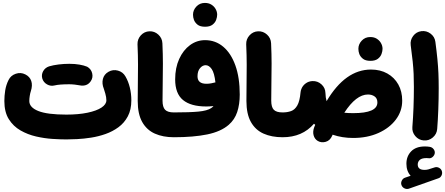

<svg xmlns="http://www.w3.org/2000/svg" viewBox="-20 -862 2995 1292"><path d="M9.3 -182.1Q9.3 -217.3 15.1 -253.9Q21 -290.5 37.6 -323.7Q52.7 -354.5 86.2 -365.7Q119.6 -377 150.4 -361.3Q180.7 -346.2 190.4 -316.9Q200.2 -287.6 187.5 -248.5Q183.1 -235.4 180.2 -216.8Q177.2 -198.2 177.2 -182.1Q177.2 -139.2 237.8 -115Q298.3 -90.8 426.8 -90.8Q508.3 -90.8 568.8 -103.5Q629.4 -116.2 662.6 -137.9Q695.8 -159.7 695.8 -187Q695.8 -207.5 688.7 -232.2Q681.6 -256.8 678.7 -264.6Q664.6 -299.3 672.4 -330.6Q680.2 -361.8 710 -378.9Q739.7 -396 773.4 -387Q807.1 -377.9 824.2 -347.7Q843.8 -314 853.8 -272.5Q863.8 -231 863.8 -187Q863.8 -123.5 840.1 -79.1Q816.4 -34.7 777.1 -5.9Q737.8 22.9 689.9 39.8Q642.1 56.6 592.8 64.2Q543.5 71.8 500 74Q456.5 76.2 426.8 76.2Q387.2 76.2 333.3 72.8Q279.3 69.3 222.9 56.4Q166.5 43.5 117.9 15.6Q69.3 -12.2 39.3 -60.1Q9.3 -107.9 9.3 -182.1ZM264.6 -333.5Q257.3 -359.4 270.5 -383.1Q283.7 -406.7 310.5 -415.5Q338.4 -423.8 374.5 -428.2Q410.6 -432.6 446.3 -432.6Q484.4 -432.6 514.9 -427.2Q545.4 -421.9 566.4 -413.1Q593.3 -397.9 600.3 -368.7Q607.4 -339.4 590.3 -314.9Q576.7 -295.4 557.4 -289.3Q538.1 -283.2 517.1 -287.6Q502.9 -290.5 483.2 -292.7Q463.4 -294.9 446.3 -294.9Q413.6 -294.9 388.2 -293Q362.8 -291 347.2 -287.1Q321.3 -280.3 296.9 -293.9Q272.5 -307.6 264.6 -333.5Z M906.7 -182.6Q906.7 -248.5 907.7 -306.4Q908.7 -364.3 908.7 -426Q908.7 -487.8 905.3 -564Q904.3 -598.6 927.7 -624.3Q951.2 -649.9 985.4 -651.4Q1019.5 -652.8 1045.4 -629.2Q1071.3 -605.5 1072.8 -570.8Q1076.2 -496.1 1076.2 -433.8Q1076.2 -371.6 1075 -312Q1073.7 -252.4 1073.7 -185.1Q1073.7 -141.1 1091.1 -123.3Q1108.4 -105.5 1149.9 -105.5H1150.4Q1185.1 -105.5 1209.2 -81.1Q1233.4 -56.6 1233.4 -22Q1233.4 12.2 1209.2 36.9Q1185.1 61.5 1150.4 61.5H1149.9Q1076.7 61.5 1022 37.1Q967.3 12.7 937 -41Q906.7 -94.7 906.7 -182.6Z M1066.9 -22Q1066.9 -56.6 1091.6 -81.1Q1116.2 -105.5 1150.4 -105.5Q1256.8 -105.5 1315.7 -111.1Q1374.5 -116.7 1401.4 -134.8Q1410.2 -140.6 1416.5 -148.4Q1392.1 -145.5 1368.7 -145.5Q1264.2 -145.5 1211.4 -189Q1158.7 -232.4 1158.7 -327.6Q1158.7 -405.8 1185.8 -465.3Q1212.9 -524.9 1258.5 -558.3Q1304.2 -591.8 1359.9 -591.8Q1429.7 -591.8 1482.2 -547.6Q1534.7 -503.4 1564 -421.4Q1593.3 -339.4 1593.3 -225.6Q1593.3 -159.7 1576.2 -108.2Q1559.1 -56.6 1519 -22Q1466.8 23.4 1374.8 42.5Q1282.7 61.5 1150.4 61.5Q1116.2 61.5 1091.6 36.9Q1066.9 12.2 1066.9 -22ZM1309.1 -348.6Q1309.1 -298.3 1369.1 -298.3Q1385.7 -298.3 1401.1 -301.3Q1416.5 -304.2 1429.2 -307.6H1429.7Q1422.4 -372.1 1404.3 -397.7Q1386.2 -423.3 1363.8 -423.3Q1342.8 -423.3 1325.9 -403.3Q1309.1 -383.3 1309.1 -348.6ZM1278.8 -763.2Q1278.8 -793.9 1301.5 -818.1Q1324.2 -842.3 1358.4 -842.3Q1383.8 -842.3 1401.4 -831.5Q1418.9 -820.8 1428.7 -805.2Q1441.4 -785.2 1441.4 -763.2Q1441.4 -747.6 1434.6 -728.5Q1427.7 -709.5 1409.9 -695.8Q1392.1 -682.1 1359.9 -682.1Q1326.7 -682.1 1309.3 -696Q1292 -710 1285.2 -728Q1278.8 -745.1 1278.8 -763.2Z M1638.2 -182.6Q1638.2 -248.5 1639.2 -306.4Q1640.1 -364.3 1640.1 -426Q1640.1 -487.8 1636.7 -564Q1635.7 -598.6 1659.2 -624.3Q1682.6 -649.9 1716.8 -651.4Q1751 -652.8 1776.9 -629.2Q1802.7 -605.5 1804.2 -570.8Q1807.6 -496.1 1807.6 -433.8Q1807.6 -371.6 1806.4 -312Q1805.2 -252.4 1805.2 -185.1Q1805.2 -141.1 1822.5 -123.3Q1839.8 -105.5 1881.3 -105.5H1881.8Q1916.5 -105.5 1940.7 -81.1Q1964.8 -56.6 1964.8 -22Q1964.8 12.2 1940.7 36.9Q1916.5 61.5 1881.8 61.5H1881.3Q1808.1 61.5 1753.4 37.1Q1698.7 12.7 1668.5 -41Q1638.2 -94.7 1638.2 -182.6Z M1798.3 -22Q1798.3 -56.6 1823 -81.1Q1847.7 -105.5 1881.8 -105.5Q1913.6 -105.5 1938.7 -114.5Q1963.9 -123.5 1980.5 -152.3Q1997.1 -181.2 2002.4 -240.2Q2003.4 -252 2007.8 -262.7Q2016.1 -285.2 2036.4 -300.3Q2056.6 -315.4 2082.5 -316.4Q2117.2 -317.9 2143.1 -294.4Q2168.9 -271 2169.9 -236.8Q2170.9 -204.1 2177.7 -181.2Q2303.7 -394 2476.6 -394Q2539.1 -394 2586.4 -367.4Q2633.8 -340.8 2660.2 -293.7Q2686.5 -246.6 2686.5 -184.6Q2686.5 -114.3 2643.8 -57.4Q2601.1 -0.5 2526.4 33Q2451.7 66.4 2356.4 66.4Q2282.7 66.4 2218.3 44.4Q2216.8 47.9 2215.3 51.3Q2201.2 84 2171.9 92.3Q2142.6 100.6 2118.2 86.4Q2097.2 73.7 2090.3 48.6Q2083.5 23.4 2094.2 -5.4Q2097.7 -13.7 2101.1 -22Q2096.7 -25.9 2092.8 -29.3Q2014.2 61.5 1881.8 61.5Q1847.7 61.5 1823 36.9Q1798.3 12.2 1798.3 -22ZM2456.1 -226.1Q2376.5 -226.1 2296.9 -103.5Q2322.8 -100.6 2356.4 -100.6Q2519.5 -100.6 2519.5 -172.4Q2519.5 -199.7 2501 -212.9Q2482.4 -226.1 2456.1 -226.1ZM2391.6 -533.7Q2391.6 -564.5 2414.3 -588.6Q2437 -612.8 2471.2 -612.8Q2496.6 -612.8 2514.2 -602.1Q2531.7 -591.3 2541.5 -575.7Q2554.2 -555.7 2554.2 -533.7Q2554.2 -518.1 2547.4 -499Q2540.5 -480 2522.7 -466.3Q2504.9 -452.6 2472.7 -452.6Q2439.5 -452.6 2422.1 -466.6Q2404.8 -480.5 2397.9 -498.5Q2391.6 -515.6 2391.6 -533.7Z M2681.6 383.3Q2676.3 369.1 2683.6 353.8Q2690.9 338.4 2706.1 333.5L2743.2 320.8Q2714.8 289.6 2714.8 239.7Q2714.8 189.5 2746.8 156.5Q2778.8 123.5 2838.9 123.5Q2856.4 123.5 2871.1 126Q2887.2 128.4 2897.2 140.9Q2907.2 153.3 2905.8 168Q2903.8 183.1 2891.4 194.1Q2878.9 205.1 2863.3 202.6Q2856.4 201.7 2850.1 201.7Q2818.8 201.7 2804.9 213.9Q2791 226.1 2791 245.1Q2791 281.2 2836.9 281.2Q2848.6 281.2 2861.1 278.3Q2873.5 275.4 2904.3 264.6Q2920.4 259.3 2935.5 267.8Q2950.7 276.4 2954.1 292.5Q2957.5 307.1 2950.2 320.6Q2942.9 334 2929.7 337.9L2731.4 407.7Q2716.8 412.6 2701.9 405.5Q2687 398.4 2681.6 383.3ZM2743.7 -558.1Q2739.3 -592.3 2760.3 -620.1Q2781.2 -647.9 2815.4 -652.3Q2849.6 -656.7 2877.4 -635.7Q2905.3 -614.7 2909.7 -580.6Q2918.5 -514.6 2923.3 -464.8Q2928.2 -415 2930.2 -369.1Q2932.1 -323.2 2932.1 -268.6Q2932.1 -196.3 2929.4 -125Q2926.8 -53.7 2921.9 6.3Q2918.9 40.5 2892.3 63.2Q2865.7 85.9 2831.1 83Q2796.9 80.1 2774.4 53.5Q2752 26.9 2754.9 -7.3Q2759.8 -67.9 2762.5 -137.9Q2765.1 -208 2765.1 -277.3Q2765.1 -325.2 2763.4 -364.3Q2761.7 -403.3 2757.1 -448.2Q2752.4 -493.2 2743.7 -558.1Z"/></svg>

Font: Mikhak Black
Style: Regular
Weight: 900
Designer: Amin Abedi
Version: Version 3.3